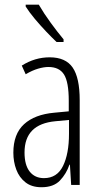

<svg xmlns="http://www.w3.org/2000/svg" viewBox="-20 -784 425 814"><path d="M190.4 -541Q258.3 -541 288.1 -497.6Q317.9 -454.1 317.9 -359.4V0H281.7L276.4 -85.9H274.4Q261.2 -46.9 234.1 -18.6Q207 9.8 155.8 9.8Q114.3 9.8 87.9 -11Q61.5 -31.7 49.1 -64.9Q36.6 -98.1 36.6 -136.7Q36.6 -215.8 81.8 -257.3Q127 -298.8 210.4 -306.2L271.5 -312V-356.9Q271.5 -436 251.5 -468Q231.4 -500 185.5 -500Q166 -500 141.6 -492.9Q117.2 -485.8 88.9 -469.2L72.3 -505.9Q127.9 -541 190.4 -541ZM272.5 -275.4 214.8 -270Q84 -257.8 84 -137.7Q84 -84 106 -56.4Q127.9 -28.8 166.5 -28.8Q221.7 -28.8 247.1 -80.3Q272.5 -131.8 272.5 -217.3ZM144.5 -764.2Q167 -725.6 195.1 -687.3Q223.1 -648.9 249.5 -617.2V-606H219.7Q200.2 -624.5 175.5 -650.4Q150.9 -676.3 127.4 -704.3Q104 -732.4 88.9 -756.3V-764.2Z"/></svg>

Font: Open Sans Condensed Light
Style: Regular
Weight: 300
Width: 3
Designer: Monotype Design Team
Foundry: Monotype Imaging Inc.
Version: Version 3.003; ttfautohint (v1.8.4)